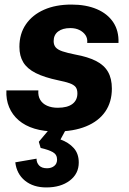

<svg xmlns="http://www.w3.org/2000/svg" viewBox="-20 -566 563 841"><path d="M226 10Q172 10 131 -2.5Q90 -15 62 -39Q34 -63 20 -96.5Q6 -130 8 -170H148Q146 -146 156 -129Q166 -112 186 -103Q206 -94 233 -94Q275 -94 297 -110.5Q319 -127 319 -157Q319 -175 311 -185Q303 -195 284.5 -201.5Q266 -208 236 -214Q174 -227 136.5 -246Q99 -265 82 -293Q65 -321 65 -361Q65 -418 93.5 -459.5Q122 -501 173 -523.5Q224 -546 293 -546Q357 -546 404 -526Q451 -506 476 -468.5Q501 -431 499 -378H362Q364 -398 354.5 -412Q345 -426 328 -434.5Q311 -443 288 -443Q254 -443 234.5 -428Q215 -413 215 -386Q215 -369 224 -358.5Q233 -348 254 -341Q275 -334 310 -327Q365 -317 400.5 -299Q436 -281 453 -251.5Q470 -222 470 -178Q470 -119 441 -77Q412 -35 357 -12.5Q302 10 226 10ZM183 255Q126 255 89.5 225.5Q53 196 47 145L140 129Q140 147 151.5 159Q163 171 186 171Q205 171 217.5 161Q230 151 230 133Q230 111 211.5 100.5Q193 90 158 82L150 55L213 -20L277 -14L245 45Q281 58 303 82.5Q325 107 325 146Q325 195 285.5 225Q246 255 183 255Z"/></svg>

Font: Mona Sans ExtraLight
Style: Bold Italic
Weight: 700
Italic angle: -11.6951°
Version: Version 2.000